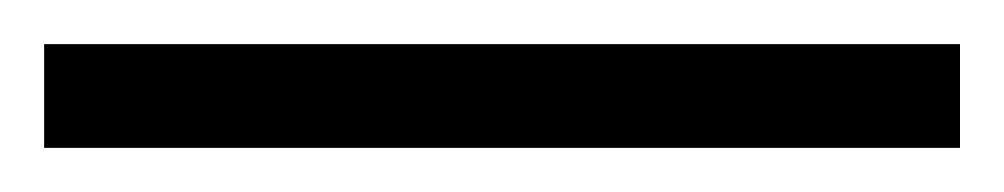

<svg xmlns="http://www.w3.org/2000/svg" viewBox="-22 70 455 87"><path d="M-2 90H413V137H-2Z"/></svg>

Font: Noto Sans Bengali UI Light
Style: Regular
Weight: 300
Designer: Jelle Bosma - Monotype Design Team
Foundry: Monotype Imaging Inc.
Version: Version 2.003; ttfautohint (v1.8.4.7-5d5b)